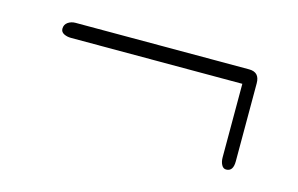

<svg xmlns="http://www.w3.org/2000/svg" viewBox="-41 -512 530 342"><g transform="rotate(15 224.5 -341.5)"><path d="M44.5 -417Q44.5 -424.5 50.5 -428.8Q56.5 -433 64.5 -433H384.5Q404 -433 404 -412.5V-268.5Q404 -250 391 -250Q385.5 -250 382.5 -255.8Q379.5 -261.5 379.5 -269.5V-405H63.5Q56 -405 50.2 -408Q44.5 -411 44.5 -417Z"/></g></svg>

Font: Fraunces 144pt S100 Thin
Style: Regular
Weight: 100
Version: Version 1.000; ttfautohint (v1.8.3)